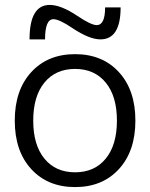

<svg xmlns="http://www.w3.org/2000/svg" viewBox="-20 -750 610 780"><path d="M182 -730Q228 -730 295 -685Q350 -648 373 -648Q407 -648 407 -720H470Q470 -590 388 -590Q343 -590 274 -636Q221 -672 197 -672Q163 -672 163 -590H100Q100 -730 182 -730ZM409.5 -414.5Q364 -470 285 -470Q206 -470 160.5 -414.5Q115 -359 115 -260Q115 -161 160.5 -105.5Q206 -50 285 -50Q364 -50 409.5 -105.5Q455 -161 455 -260Q455 -359 409.5 -414.5ZM463 -63Q396 10 285 10Q174 10 107 -63Q40 -136 40 -260Q40 -384 107 -457Q174 -530 285 -530Q396 -530 463 -457Q530 -384 530 -260Q530 -136 463 -63Z"/></svg>

Font: M PLUS 1p
Style: Regular
Weight: 400
Version: Version 1.062